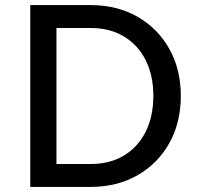

<svg xmlns="http://www.w3.org/2000/svg" viewBox="-20 -735 791 755"><path d="M99 0V-715H335Q441 -715 521 -669Q601 -623 646 -542.5Q691 -462 691 -358Q691 -253 646 -172.5Q601 -92 521 -46Q441 0 335 0ZM202 -90H335Q412 -90 467.5 -123.5Q523 -157 553 -217.5Q583 -278 583 -358Q583 -438 553 -498Q523 -558 467.5 -591.5Q412 -625 335 -625H202Z"/></svg>

Font: Wix Madefor Text Medium
Style: Regular
Weight: 500
Designer: Dalton Maag Ltd
Foundry: Dalton Maag Ltd
Version: Version 3.100